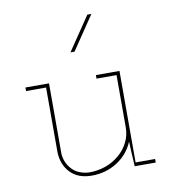

<svg xmlns="http://www.w3.org/2000/svg" viewBox="-73 -675 664 746"><g transform="rotate(-10 259.0 -302.5)"><path d="M395 -98 397 -53 400 0H483V-14H406V-375H313V-361H392V-155Q392 -123 378 -95.5Q364 -68 341 -49Q318 -29 287.5 -18Q257 -7 223 -7Q179 -9 154.5 -35.5Q130 -62 128 -98V-375H35V-361H114V-105Q116 -55 146.5 -24Q177 7 230 7Q286 7 330.5 -21.5Q375 -50 395 -98ZM247 -479Q270 -512 292 -545.5Q314 -579 337 -612H321Q298 -579 276 -545.5Q254 -512 231 -479Z"/></g></svg>

Font: Josefin Slab Thin Thin
Style: Regular
Weight: 250
Version: Version 2.000